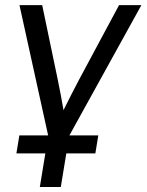

<svg xmlns="http://www.w3.org/2000/svg" viewBox="-20 -536 580 760"><path d="M137.7 204.1 170.9 1.5 57.1 -515.6H147L209 -218.8Q215.3 -189 220.7 -159.4Q226.1 -129.9 231.4 -100.1Q246.1 -129.9 261.2 -159.4Q276.4 -189 292 -218.8L451.2 -515.6H539.6L253.9 1.5L220.7 204.1ZM44.9 71.3 56.6 0H369.1L357.4 71.3Z"/></svg>

Font: Inter Display
Style: Italic
Weight: 400
Italic angle: -9.39999°
Designer: Rasmus Andersson
Foundry: rsms
Version: Version 4.000;git-a52131595